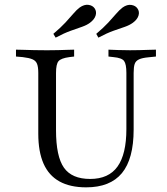

<svg xmlns="http://www.w3.org/2000/svg" viewBox="-20 -781 708 812"><path d="M141.9 -369.4V-472.6Q141.9 -497.6 136.7 -510.9Q131.5 -524.2 117.3 -530.2Q103.2 -536.3 75.8 -539.5L47.6 -541.9V-571Q61.3 -571 81.5 -570.2Q101.6 -569.4 124.6 -569Q147.6 -568.5 171 -568.5H179H185.5Q205.6 -568.5 225.8 -569Q246 -569.4 263.7 -570.2Q281.5 -571 293.5 -571V-541.9L273.4 -539.5Q237.9 -534.7 227.4 -522.2Q216.9 -509.7 216.9 -472.6V-369.4ZM344.4 11.3Q276.6 11.3 231.5 -13.7Q186.3 -38.7 164.1 -89.1Q141.9 -139.5 141.9 -215.3V-369.4H216.9V-230.6Q216.9 -119.4 250.4 -71.8Q283.9 -24.2 361.3 -24.2Q439.5 -24.2 477 -76.6Q514.5 -129 514.5 -235.5V-369.4H545.2V-233.1Q545.2 -108.9 495.6 -48.8Q446 11.3 344.4 11.3ZM514.5 -369.4V-472.6Q514.5 -509.7 504.8 -523Q495.2 -536.3 459.7 -539.5L438.7 -541.9V-571Q454.8 -570.2 479.8 -569.4Q504.8 -568.5 529.8 -568.5Q549.2 -568.5 569.8 -569Q590.3 -569.4 608.9 -570.2Q627.4 -571 639.5 -571V-541.9L608.1 -538.7Q581.5 -536.3 567.7 -529.8Q554 -523.4 549.6 -510.5Q545.2 -497.6 545.2 -472.6V-369.4ZM396 -621.8 387.1 -637.9Q418.5 -664.5 437.9 -685.5Q457.3 -706.5 471 -722.6Q484.7 -738.7 498.4 -749.2Q517.7 -762.9 535.5 -760.1Q553.2 -757.3 561.3 -745.2Q571 -731.5 565.7 -714.9Q560.5 -698.4 541.9 -684.7Q527.4 -674.2 507.3 -667.3Q487.1 -660.5 459.7 -650.8Q432.3 -641.1 396 -621.8ZM215.3 -621.8 205.6 -637.9Q237.1 -664.5 256.9 -685.9Q276.6 -707.3 290.7 -723.8Q304.8 -740.3 316.9 -749.2Q336.3 -762.9 354 -760.5Q371.8 -758.1 380.6 -745.2Q389.5 -731.5 384.3 -714.9Q379 -698.4 360.5 -684.7Q347.6 -675 327 -667.7Q306.5 -660.5 279 -650.8Q251.6 -641.1 215.3 -621.8Z"/></svg>

Font: Playfair 5pt SemiExpanded Light Light
Style: Regular
Weight: 300
Version: Version 2.203